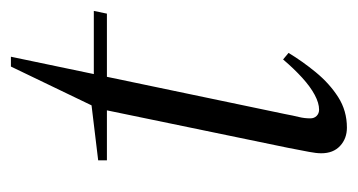

<svg xmlns="http://www.w3.org/2000/svg" viewBox="-172 -472 656 352"><g transform="rotate(-90 156.0 -296.0)"><path d="M38 -428V-444L154 -458V-452H312L307 -428H149H146ZM98 12Q78 12 64.5 -0.5Q51 -13 51 -35Q51 -44 53.5 -57Q56 -70 61 -96L133 -444L210 -604H228L123 -102Q120 -86 117.5 -76Q115 -66 115 -55Q115 -48 119.5 -43.5Q124 -39 131 -39Q143 -39 158 -47Q173 -55 189.5 -70Q206 -85 223 -105L235 -95Q220 -70 199.5 -45Q179 -20 154 -4Q129 12 98 12Z"/></g></svg>

Font: Source Serif 4 60pt
Style: Italic
Weight: 400
Italic angle: -12°
Version: Version 4.004;hotconv 1.0.116;makeotfexe 2.5.65601